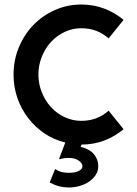

<svg xmlns="http://www.w3.org/2000/svg" viewBox="-20 -630 607 850"><path d="M527 -58Q489 -26 442 -8Q395 10 341 10L337 20Q377 30 396 53Q415 76 415 106Q415 127 404 144Q393 161 375 173.5Q357 186 333.5 193Q310 200 285 200Q263 200 243 195Q223 190 200 178L224 118Q241 129 255 132Q269 135 285 135Q314 135 329.5 126.5Q345 118 345 106Q345 93 328.5 81Q312 69 283 69Q275 69 268 70Q261 71 255 72Q248 74 241 75L269 1Q219 -11 177.5 -39Q136 -67 105 -107Q74 -147 57 -196Q40 -245 40 -300Q40 -364 63.5 -420.5Q87 -477 127.5 -519Q168 -561 223 -585.5Q278 -610 340 -610Q394 -610 441.5 -592Q489 -574 527 -542L461 -460Q410 -505 340 -505Q301 -505 266 -488.5Q231 -472 205.5 -444Q180 -416 165 -378.5Q150 -341 150 -300Q150 -259 165 -221.5Q180 -184 205.5 -156Q231 -128 266 -111.5Q301 -95 340 -95Q410 -95 461 -140Z"/></svg>

Font: Gauge Heavy
Style: Heavy
Weight: 900
Designer: Daniel Pimley
Foundry: Daniel Pimley
Version: Version 2.0